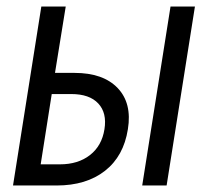

<svg xmlns="http://www.w3.org/2000/svg" viewBox="-20 -570 640 590"><path d="M20 0 107 -550H182L149 -346H209Q297 -346 341.5 -299.5Q386 -253 373 -173Q360 -90 302.5 -45Q245 0 154 0ZM417 0 504 -550H579L492 0ZM105 -65H164Q220 -65 256.5 -93.5Q293 -122 301 -173Q309 -223 282 -252Q255 -281 199 -281H139Z"/></svg>

Font: JetBrains Mono NL Light
Style: Italic
Weight: 300
Italic angle: -9°
Designer: Philipp Nurullin, Konstantin Bulenkov
Foundry: JetBrains
Version: Version 2.304; ttfautohint (v1.8.4.7-5d5b)